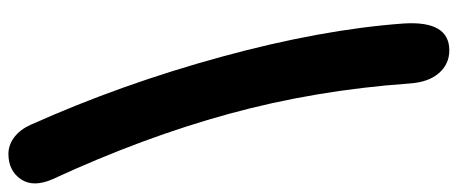

<svg xmlns="http://www.w3.org/2000/svg" viewBox="-337 -544 1092 458"><g transform="rotate(90 209.0 -315.0)"><path d="M347.2 210.9Q325.7 210.9 307.4 197Q289.1 183.1 277.8 158.2Q180.7 -58.6 115.5 -297.1Q50.3 -535.6 36.1 -731Q28.8 -840.8 100.1 -840.8Q132.8 -840.8 154.5 -815.9Q176.3 -791 179.2 -745.1Q195.3 -520.5 251.5 -315.4Q307.6 -110.4 407.2 105Q427.7 151.4 407.5 181.2Q387.2 210.9 347.2 210.9Z"/></g></svg>

Font: Shantell Sans Bouncy
Style: Regular
Weight: 600
Designer: Stephen Nixon, Anya Danilova, Shantell Martin
Foundry: Arrow Type
Version: Version 1.006;[9816181b4]